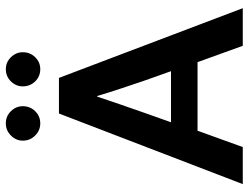

<svg xmlns="http://www.w3.org/2000/svg" viewBox="-117 -735 852 658"><g transform="rotate(-90 309.0 -406.0)"><path d="M156 -754Q156 -777 173.5 -794.5Q191 -812 215 -812Q240 -812 257 -794.5Q274 -777 274 -754Q274 -729 257 -711.5Q240 -694 215 -694Q191 -694 173.5 -711.5Q156 -729 156 -754ZM342 -754Q342 -777 359 -794.5Q376 -812 401 -812Q425 -812 442 -794.5Q459 -777 459 -754Q459 -729 442 -711.5Q425 -694 401 -694Q376 -694 359 -711.5Q342 -729 342 -754ZM219 -246H394L361 -339Q347 -381 334.5 -418Q322 -455 309 -499H307Q293 -458 280 -419.5Q267 -381 252 -339ZM249 -630H371L610 0H481L425 -155H190L134 0H7Z"/></g></svg>

Font: Mukta Malar SemiBold
Style: Regular
Weight: 600
Designer: Aadarsh Rajan, Girish Dalvi, Yashodeep Gholap
Foundry: Ek Type
Version: Version 2.538;PS 1.000;hotconv 16.6.51;makeotf.lib2.5.65220;